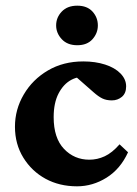

<svg xmlns="http://www.w3.org/2000/svg" viewBox="-20 -655 489 683"><path d="M253.9 7.8Q191.4 7.8 142.1 -19Q92.8 -45.9 63 -94.2Q33.2 -142.6 33.2 -204.1Q33.2 -265.6 64.5 -318.8Q95.7 -372.1 150.4 -404.3Q205.1 -436.5 276.4 -436.5Q319.3 -436.5 354 -425.3Q388.7 -414.1 408.7 -393.6Q428.7 -373 428.7 -347.7Q428.7 -323.2 413.6 -310.5Q398.4 -297.9 377.9 -297.9Q358.4 -297.9 344.2 -304.7Q330.1 -311.5 312.5 -327.1L240.2 -390.6L290 -378.9Q261.7 -385.7 233.9 -371.1Q206.1 -356.4 188.5 -322.8Q170.9 -289.1 170.9 -238.3Q170.9 -164.1 207.5 -125.5Q244.1 -86.9 297.9 -86.9Q326.2 -86.9 352.5 -99.1Q378.9 -111.3 405.3 -141.6L435.5 -113.3Q408.2 -53.7 358.9 -22.9Q309.6 7.8 253.9 7.8ZM254.9 -494.1Q219.7 -494.1 199.7 -515.6Q179.7 -537.1 179.7 -564.5Q179.7 -592.8 199.7 -613.8Q219.7 -634.8 254.9 -634.8Q290 -634.8 309.1 -613.8Q328.1 -592.8 328.1 -564.5Q328.1 -537.1 309.1 -515.6Q290 -494.1 254.9 -494.1Z"/></svg>

Font: Crimson Pro ExtraLight
Style: Bold
Weight: 700
Version: Version 1.002